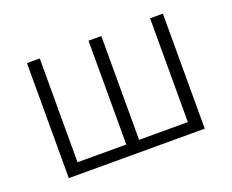

<svg xmlns="http://www.w3.org/2000/svg" viewBox="-89 -657 970 803"><g transform="rotate(-20 395.5 -256.0)"><path d="M93 0V-512H150V-50H367V-512H424V-50H641V-512H698V0Z"/></g></svg>

Font: IBM Plex Sans Light
Style: Regular
Weight: 300
Designer: Mike Abbink, Paul van der Laan, Pieter van Rosmalen
Foundry: Bold Monday
Version: Version 3.201